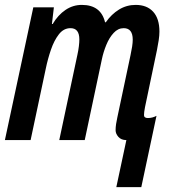

<svg xmlns="http://www.w3.org/2000/svg" viewBox="-25 -572 698 784"><path d="M491 0Q470 0 458.5 -13Q447 -26 447 -40Q447 -52 449 -65.5Q451 -79 454 -92L508 -347Q512 -365 514.5 -381.5Q517 -398 517 -410Q517 -457 480 -457Q457 -457 439 -437.5Q421 -418 409 -388.5Q397 -359 391 -330L321 0H217L291 -348Q295 -366 297 -382.5Q299 -399 299 -411Q299 -457 263 -457Q235 -457 215.5 -432Q196 -407 183 -369Q170 -331 162 -292L100 0H-5L111 -542H195L187 -474H190Q212 -511 242.5 -531.5Q273 -552 309 -552Q387 -552 404 -481H407Q430 -514 461 -533Q492 -552 529 -552Q575 -552 600.5 -524Q626 -496 626 -443Q626 -427 623 -407.5Q620 -388 616 -368L567 -134Q563 -113 563 -102Q563 -90 579 -90Q597 -90 614 -99L552 192H450Z"/></svg>

Font: Noto Sans ExtraCondensed SemiBold
Style: Italic
Weight: 600
Width: 2
Italic angle: -12°
Designer: Monotype Design Team
Foundry: Monotype Imaging Inc.
Version: Version 2.013; ttfautohint (v1.8.4.7-5d5b)